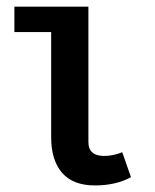

<svg xmlns="http://www.w3.org/2000/svg" viewBox="-20 -547 466 579"><path d="M246.6 -118.7Q246.6 -76.7 294.4 -76.7Q320.8 -76.7 348.6 -87.9L375 -12.7Q329.6 12.2 266.1 12.2Q200.2 12.2 167.2 -25.9Q134.3 -64 134.3 -132.8V-450.2H23.4V-526.9H246.6Z"/></svg>

Font: Amiri Typewriter
Style: Bold
Weight: 700
Monospace: yes
Designer: Khaled Hosny
Version: Version 1.1